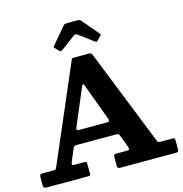

<svg xmlns="http://www.w3.org/2000/svg" viewBox="-137 -1117 1180 1241"><g transform="rotate(-15 452.5 -496.0)"><path d="M0 -25V-76.5Q0 -86.5 3.8 -90.8Q7.5 -95 18.5 -95H91.5Q105.5 -95 109 -100Q112.5 -105 116.5 -114.5L391.5 -754.5Q394.5 -762 398 -763.5Q401.5 -765 412.5 -765H507.5Q519.5 -765 523.5 -762.2Q527.5 -759.5 530.5 -751.5L781.5 -121.5Q787 -108 790 -101.5Q793 -95 812.5 -95H885Q896.5 -95 900.8 -92.5Q905 -90 905 -77.5V-20Q905 -6.5 902 -3.2Q899 0 886 0H515Q502.5 0 498.8 -3.8Q495 -7.5 495 -20.5V-76.5Q495 -88.5 499 -91.8Q503 -95 515 -95H581.5Q598 -95 599.8 -100.2Q601.5 -105.5 598 -116.5L569.5 -193.5Q564 -207 560.5 -211Q557 -215 538 -215H287.5Q271.5 -215 265.5 -212.5Q259.5 -210 255 -199L221 -118Q216 -106 218 -100.5Q220 -95 235 -95H299Q309.5 -95 312.2 -91.5Q315 -88 315 -77.5V-17.5Q315 -5 311.8 -2.5Q308.5 0 297 0H29Q11.5 0 5.8 -3.5Q0 -7 0 -25ZM411.5 -570.5 309 -328.5Q304.5 -318 305.2 -311.5Q306 -305 323 -305H502Q522 -305 522.8 -311.8Q523.5 -318.5 518.5 -332L430.5 -570Q424.5 -586 420.5 -584.2Q416.5 -582.5 411.5 -570.5ZM328.5 -832.5 306 -856Q300 -861.5 300 -863.8Q300 -866 305 -872L399 -983.5Q406 -992 425.5 -992H493Q509 -992 516 -983.5L612 -870Q617.5 -864.5 610.5 -857.5L583.5 -830.5Q578 -825 576 -825.2Q574 -825.5 567.5 -830L470 -902.5Q457 -912 445 -903L346.5 -829.5Q338 -823 328.5 -832.5Z"/></g></svg>

Font: Besley
Style: Bold
Weight: 700
Designer: Owen Earl
Foundry: indestructible type*
Version: Version 2.001; ttfautohint (v1.8.3)